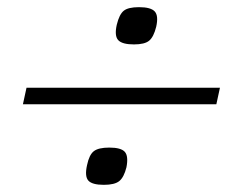

<svg xmlns="http://www.w3.org/2000/svg" viewBox="-20 -668 640 536"><path d="M354 -544Q321 -544 310 -556Q299 -568 306 -599Q313 -628 325.5 -638Q338 -648 368 -648Q401 -648 412 -636Q423 -624 416 -593Q409 -565 396.5 -554.5Q384 -544 354 -544ZM270 -152Q237 -152 226.5 -164Q216 -176 223 -207Q229 -236 242 -246Q255 -256 285 -256Q318 -256 328.5 -244Q339 -232 333 -201Q326 -173 313 -162.5Q300 -152 270 -152ZM44 -377 54 -423H594L584 -377Z"/></svg>

Font: Victor Mono Thin
Style: Italic
Weight: 100
Italic angle: -12°
Monospace: yes
Designer: Rune Bjørnerås
Version: Version 1.561;gftools[0.9.30]